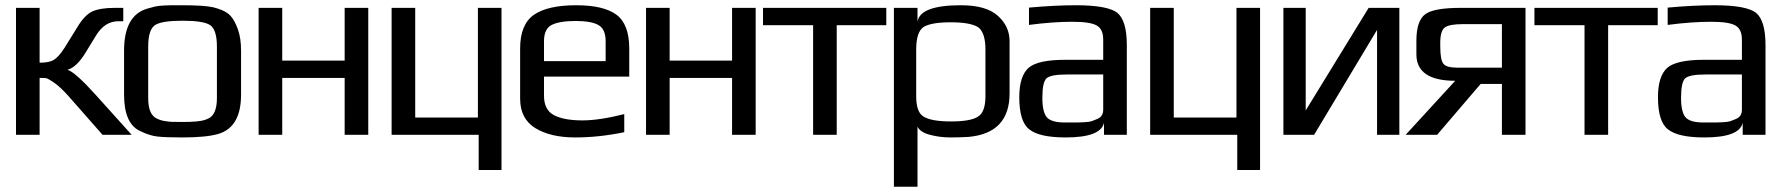

<svg xmlns="http://www.w3.org/2000/svg" viewBox="-20 -514 6792 732"><path d="M41 0V-484H131V-275Q167 -275 184 -285Q203 -296 225 -330L274 -409Q301 -455 331 -470Q362 -484 416 -484H450V-433H431Q380 -433 347 -380L309 -318Q273 -257 237 -248Q266 -240 347 -150L482 0H371L239 -150Q209 -183 186 -199Q165 -213 159.5 -215Q154 -217 131 -217V0Z M899 -321V-153Q899 -28 811 -3Q765 10 676 10Q610 10 580 6.5Q550 3 515 -14Q453 -42 453 -153V-321Q453 -455 541 -481Q558 -486 571 -489Q584 -492 604.5 -493Q625 -494 633 -494Q641 -494 676 -494Q759 -494 794 -486Q802 -484 811 -481Q843 -471 859 -453.5Q875 -436 887 -402Q899 -369 899 -321ZM807 -140V-336Q807 -402 780 -419Q754 -435 676 -435Q598 -435 572 -419Q545 -402 545 -336V-140Q545 -77 578 -62Q592 -55 608 -52.5Q624 -50 634 -49.5Q644 -49 676 -49Q739 -49 762 -57Q768 -59 774 -62Q807 -77 807 -140Z M1384 0H1294V-217H1056V0H966V-484H1056V-283H1294V-484H1384Z M1892 134H1805V0H1473V-484H1563V-66H1802V-484H1892Z M2177 -494Q2281 -494 2330 -458Q2379 -422 2379 -329V-222H2054V-149Q2054 -95 2092 -75Q2130 -55 2201 -55Q2265 -55 2360 -79V-10Q2263 10 2173 10Q2079 10 2021 -25.5Q1963 -61 1963 -138V-329Q1963 -421 2015.5 -457.5Q2068 -494 2177 -494ZM2175 -434Q2113 -434 2083.5 -419Q2054 -404 2054 -357V-281H2289V-357Q2289 -403 2261.5 -418.5Q2234 -434 2175 -434Z M2861 0H2771V-217H2533V0H2443V-484H2533V-283H2771V-484H2861Z M3359 -418H3170V0H3080V-418H2889V-484H3359Z M3604 10Q3563 10 3525.5 0Q3488 -10 3478 -31V198H3388V-484H3478V-432Q3489 -494 3643 -494Q3740 -494 3784 -454Q3829 -414 3829 -357V-158Q3829 -6 3672 8Q3634 10 3604 10ZM3737 -147V-325Q3737 -391 3708 -411Q3678 -429 3605 -429Q3530 -429 3501 -411Q3473 -392 3473 -325V-147Q3473 -85 3502 -69Q3532 -51 3606 -51Q3680 -51 3708 -69Q3737 -86 3737 -147Z M4276 0H4189V-46Q4177 10 4043 10Q3942 10 3904 -21Q3866 -50 3866 -144Q3866 -224 3902 -256Q3938 -286 4041 -286H4186V-363Q4186 -403 4161 -417Q4136 -431 4069 -431Q3994 -431 3903 -419V-485Q4002 -494 4082 -494Q4203 -494 4240 -465Q4276 -435 4276 -342ZM3954 -141Q3954 -87 3971 -67Q3988 -47 4040 -47H4058Q4079 -47 4086 -47Q4093 -47 4113 -48Q4133 -49 4142 -52Q4151 -55 4163.5 -60.5Q4176 -66 4181 -75Q4186 -84 4186 -96V-230H4047Q3985 -230 3969.5 -215Q3954 -200 3954 -141Z M4784 134H4697V0H4365V-484H4455V-66H4694V-484H4784Z M4990 0H4873V-484H4958V-93L5198 -484H5315V0H5230V-400Z M5459 0H5339L5528 -206Q5380 -206 5380 -307V-359Q5380 -435 5414 -460Q5447 -484 5548 -484H5796V0H5706V-194H5625ZM5557 -422Q5505 -422 5488 -409Q5471 -396 5471 -351V-337Q5471 -287 5482.5 -271.5Q5494 -256 5536 -256H5706V-422Z M6300 -418H6111V0H6021V-418H5830V-484H6300Z M6711 0H6624V-46Q6612 10 6478 10Q6377 10 6339 -21Q6301 -50 6301 -144Q6301 -224 6337 -256Q6373 -286 6476 -286H6621V-363Q6621 -403 6596 -417Q6571 -431 6504 -431Q6429 -431 6338 -419V-485Q6437 -494 6517 -494Q6638 -494 6675 -465Q6711 -435 6711 -342ZM6389 -141Q6389 -87 6406 -67Q6423 -47 6475 -47H6493Q6514 -47 6521 -47Q6528 -47 6548 -48Q6568 -49 6577 -52Q6586 -55 6598.5 -60.5Q6611 -66 6616 -75Q6621 -84 6621 -96V-230H6482Q6420 -230 6404.5 -215Q6389 -200 6389 -141Z"/></svg>

Font: Gamestation Display
Style: Regular
Weight: 400
Designer: Jonas Hecksher
Foundry: Jonas Hecksher, Playtypeª, e-types AS
Version: Version 1.003